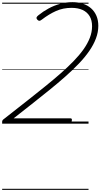

<svg xmlns="http://www.w3.org/2000/svg" viewBox="-20 -1150 934 1785"><path d="M18 0Q8 0 3.5 -7Q-1 -14 0.5 -23Q2 -32 9 -38L247 -225Q328 -289 403 -349.5Q478 -410 543.5 -467.5Q609 -525 663 -580.5Q717 -636 755.5 -690Q794 -744 815 -798Q836 -852 836 -906Q836 -962 813 -1000Q790 -1038 747.5 -1057.5Q705 -1077 645 -1077Q567 -1077 501.5 -1048Q436 -1019 368 -967Q354 -956 345 -956.5Q336 -957 326 -968Q317 -979 320 -988Q323 -997 337 -1008Q381 -1044 432 -1071.5Q483 -1099 539 -1114.5Q595 -1130 653 -1130Q707 -1130 751 -1115.5Q795 -1101 827 -1072.5Q859 -1044 876.5 -1003Q894 -962 894 -910Q894 -851 872 -792.5Q850 -734 809.5 -675.5Q769 -617 712.5 -558Q656 -499 587 -438Q518 -377 439.5 -313.5Q361 -250 276 -183L107 -50H635Q642 -50 646 -45.5Q650 -41 648 -31Q647 -16 639 -8Q631 0 622 0ZM0 605H803V615H0ZM0 -20H803V0H0ZM0 -505H803V-500H0ZM0 -1125H803V-1115H0Z"/></svg>

Font: Playwrite CU Guides
Style: Regular
Weight: 400
Designer: Veronika Burian, José Scaglione
Foundry: TypeTogether
Version: Version 1.003